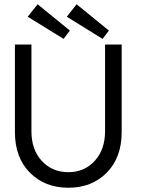

<svg xmlns="http://www.w3.org/2000/svg" viewBox="-20 -869 660 901"><path d="M461.5 -686.5 293.5 -790.5 339.5 -849 491 -725.5ZM278.5 -686.5 110 -790.5 156.5 -849 308 -725.5ZM473 -660H551V-249.5Q551 -129.5 481 -58.8Q411 12 301 12Q190.5 12 120.2 -58.8Q50 -129.5 50 -249.5V-660H127.5V-253.5Q127.5 -166 176.5 -113.5Q225.5 -61 301 -61Q375.5 -61 424.2 -113.8Q473 -166.5 473 -253.5Z"/></svg>

Font: League Spartan
Style: Regular
Weight: 350
Foundry: The League of Moveable Type
Version: Version 2.002